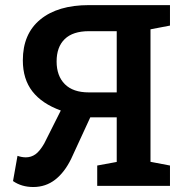

<svg xmlns="http://www.w3.org/2000/svg" viewBox="-20 -731 713 755"><path d="M648.4 -80.1V0H362.3V-80.1L439 -94.2V-269.5H335L259.8 -106.4Q233.9 -53.2 196.8 -24.4Q159.7 4.4 110.8 4.4Q64.9 4.4 31.2 -19L48.8 -118.2Q65.9 -112.3 81.5 -112.3Q102.5 -112.3 119.4 -124.3Q136.2 -136.2 153.8 -166.5L217.8 -293.9L219.2 -296.4Q145 -323.2 107.4 -371.6Q69.8 -419.9 69.8 -493.7Q69.8 -598.1 138.7 -654.5Q207.5 -710.9 329.6 -710.9H648.4V-630.4L571.8 -615.7V-94.7ZM329.6 -608.4Q266.6 -608.4 234.6 -577.4Q202.6 -546.4 202.6 -489.3Q202.6 -432.6 234.9 -400.1Q267.1 -367.7 329.1 -367.7H439V-608.4Z"/></svg>

Font: Roboto Slab SemiBold
Style: Regular
Weight: 600
Designer: Google
Version: Version 2.001; ttfautohint (v1.8.3)